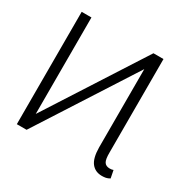

<svg xmlns="http://www.w3.org/2000/svg" viewBox="-130 -672 803 808"><g transform="rotate(30 271.5 -268.0)"><path d="M91.8 0H44.4V-545.9H91.8V-77.1L393.1 -545.9H441.9V-93.3Q441.4 -58.1 449.5 -45.9Q457.5 -33.7 476.1 -33.7Q486.8 -33.7 493.2 -36.6L500.5 0.5Q490.7 6.3 481.7 8.1Q472.7 9.8 462.9 9.8Q430.2 9.8 411.9 -13.4Q393.6 -36.6 393.1 -88.4V-468.8Z"/></g></svg>

Font: Inter Display Extra Light
Style: Regular
Weight: 200
Designer: Rasmus Andersson
Foundry: rsms
Version: Version 4.000;git-4fc901f